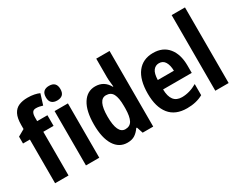

<svg xmlns="http://www.w3.org/2000/svg" viewBox="-94 -1213 2080 1671"><g transform="rotate(-30 945.5 -377.5)"><path d="M319 -439H216V0H81V-439H12V-508L79 -546V-586Q79 -655 99 -694Q119 -733 156 -749Q193 -765 244 -765Q281 -765 310.5 -759Q340 -753 362 -743L329 -637Q313 -642 297 -645.5Q281 -649 262 -649Q236 -649 226 -631.5Q216 -614 216 -583V-546H319Z M458 -761Q531 -761 531 -687Q531 -649 512 -631.5Q493 -614 458 -614Q424 -614 404.5 -631.5Q385 -649 385 -687Q385 -725 404 -743Q423 -761 458 -761ZM525 -546V0H391V-546Z M805 10Q722 10 675.5 -64Q629 -138 629 -273Q629 -409 675.5 -482.5Q722 -556 803 -556Q892 -556 936 -476H941Q939 -502 936 -526Q933 -550 933 -574V-760H1067V0H961L940 -63H933Q909 -28 879.5 -9Q850 10 805 10ZM847 -101Q894 -101 914.5 -139Q935 -177 936 -256V-283Q936 -364 915.5 -403Q895 -442 846 -442Q766 -442 766 -274Q766 -101 847 -101Z M1385 -556Q1483 -556 1537 -490Q1591 -424 1591 -309V-237H1303Q1305 -96 1413 -96Q1490 -96 1565 -140V-28Q1497 10 1404 10Q1287 10 1228 -63.5Q1169 -137 1169 -270Q1169 -410 1225.5 -483Q1282 -556 1385 -556ZM1385 -453Q1350 -453 1328 -425Q1306 -397 1304 -331H1466Q1465 -387 1445 -420Q1425 -453 1385 -453Z M1825 0H1691V-760H1825Z"/></g></svg>

Font: Noto Sans Tamil Condensed
Style: Bold
Weight: 700
Width: 3
Designer: Jelle Bosma - Monotype Design Team
Foundry: Monotype Imaging Inc.
Version: Version 2.004; ttfautohint (v1.8.4.7-5d5b)